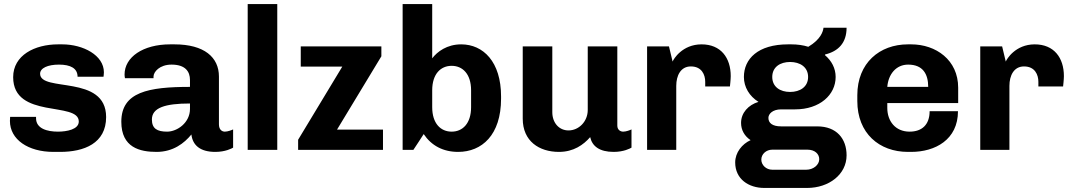

<svg xmlns="http://www.w3.org/2000/svg" viewBox="-20 -740 5283 948"><path d="M158 -163H30C30 -159 29 -153 29 -143C29 -51 119 10 244 10H277C395 10 504 -32 504 -162C504 -374 178 -283 178 -376C178 -404 216 -421 271 -421C328 -421 363 -403 363 -361H491C491 -362 493 -372 493 -383C493 -467 391 -521 287 -521H267C151 -521 45 -467 45 -359C45 -150 369 -241 369 -140C369 -101 310 -90 266 -90C213 -90 158 -105 158 -156Z M918 -345V-311C713 -311 579 -286 579 -139C579 -11 671 10 753 10C835 10 890 -33 925 -76C931 -24 967 10 1043 10C1093 10 1124 -7 1131 -11V-101C1125 -98 1105 -90 1090 -90C1076 -90 1061 -100 1061 -126V-362C1061 -457 989 -521 841 -521H820C686 -521 595 -458 595 -372C595 -365 596 -360 597 -354H738V-362C738 -385 768 -421 827 -421C895 -421 918 -387 918 -345ZM918 -229V-202C918 -134 855 -90 805 -90C756 -90 730 -105 730 -150C730 -208 795 -229 918 -229Z M1203 0H1349V-720H1203Z M1452 0H1871V-100H1644L1863 -462V-511H1465V-411H1670L1452 -50Z M2114 -452V-720H1968V0H2021C2038 -25 2055 -52 2072 -78C2110 -21 2168 10 2242 10C2359 10 2454 -73 2454 -253V-264C2454 -435 2366 -521 2257 -521C2187 -521 2139 -485 2114 -452ZM2306 -294V-211C2306 -130 2264 -90 2210 -90C2156 -90 2114 -130 2114 -211V-294C2114 -375 2156 -415 2210 -415C2264 -415 2306 -375 2306 -294Z M3028 -120V-511H2882V-197C2882 -140 2838 -96 2787 -96C2740 -96 2707 -134 2707 -186V-511H2561V-154C2561 -43 2642 10 2740 10C2812 10 2861 -25 2894 -63C2904 -18 2940 10 3010 10C3060 10 3091 -7 3098 -11V-101C3092 -98 3072 -90 3057 -90C3044 -90 3028 -98 3028 -120Z M3462 -313H3584C3584 -313 3588 -348 3588 -364C3588 -455 3539 -521 3444 -521C3348 -521 3305 -447 3301 -436L3283 -511H3175V0H3319V-316C3319 -367 3341 -412 3391 -412C3445 -412 3462 -371 3462 -336Z M4015 -116H3837C3793 -116 3774 -133 3774 -158C3774 -177 3794 -200 3837 -200H3906C4028 -200 4106 -272 4106 -360C4106 -403 4086 -440 4053 -468L4054 -471C4120 -487 4160 -529 4160 -603H4046C4044 -585 4033 -546 3971 -509C3946 -517 3917 -521 3887 -521H3871C3722 -521 3653 -449 3653 -360C3653 -310 3680 -265 3725 -237C3675 -222 3639 -183 3639 -133C3639 -98 3656 -68 3686 -48C3644 -29 3610 13 3610 62C3610 144 3676 188 3754 188H3965C4073 188 4160 121 4160 27C4160 -55 4111 -116 4015 -116ZM3793 -360C3793 -409 3832 -434 3881 -434C3930 -434 3970 -409 3970 -360C3970 -311 3930 -286 3881 -286C3832 -286 3793 -311 3793 -360ZM3961 98H3793C3763 98 3739 75 3739 48C3739 21 3763 -1 3793 -1H3967C4003 -1 4025 20 4025 46C4025 74 3996 98 3961 98Z M4710 -191H4570C4570 -123 4531 -90 4471 -90C4401 -90 4361 -142 4361 -207V-231H4711V-307C4711 -444 4601 -521 4479 -521H4463C4323 -521 4213 -429 4213 -270V-241C4213 -82 4321 10 4463 10H4479C4597 10 4710 -50 4710 -191ZM4464 -421C4537 -421 4563 -374 4563 -311H4361C4366 -373 4404 -421 4464 -421Z M5107 -313H5229C5229 -313 5233 -348 5233 -364C5233 -455 5184 -521 5089 -521C4993 -521 4950 -447 4946 -436L4928 -511H4820V0H4964V-316C4964 -367 4986 -412 5036 -412C5090 -412 5107 -371 5107 -336Z"/></svg>

Font: Chivo
Style: Bold
Weight: 700
Designer: Hector Gatti
Foundry: Omnibus-Type
Version: Version 1.003;PS 001.003;hotconv 1.0.70;makeotf.lib2.5.58329